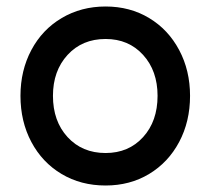

<svg xmlns="http://www.w3.org/2000/svg" viewBox="-20 -547 648 591"><path d="M43 -252Q43 -330 76.5 -393Q110 -456 170 -491.5Q230 -527 305 -527Q380 -527 439 -491.5Q498 -456 531.5 -393Q565 -330 565 -252Q565 -173 531.5 -110Q498 -47 439 -11.5Q380 24 305 24Q229 24 169.5 -11.5Q110 -47 76.5 -110Q43 -173 43 -252ZM465 -252Q465 -329 420.5 -378Q376 -427 305 -427Q233 -427 188 -378Q143 -329 143 -252Q143 -174 188 -125Q233 -76 305 -76Q376 -76 420.5 -125Q465 -174 465 -252Z"/></svg>

Font: Tsukimi Rounded SemiBold
Style: Regular
Weight: 600
Designer: Takashi Funayama
Foundry: Takashi Funayama
Version: Version 1.032; ttfautohint (v1.8.3)